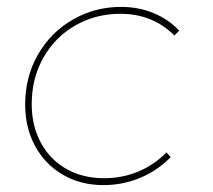

<svg xmlns="http://www.w3.org/2000/svg" viewBox="-20 -537 617 557"><path d="M53 -234Q53 -314 90 -378.5Q127 -443 191 -480Q255 -517 331 -517Q382 -517 425.5 -499Q469 -481 500 -448L486 -434Q423 -497 329 -497Q258 -497 199 -463.5Q140 -430 106 -370Q72 -310 72 -235Q72 -172 98.5 -123Q125 -74 172.5 -47Q220 -20 282 -20Q335 -20 381.5 -39.5Q428 -59 463 -95L475 -81Q437 -42 386.5 -21Q336 0 280 0Q214 0 162.5 -30Q111 -60 82 -113Q53 -166 53 -234Z"/></svg>

Font: TypoPRO Montserrat Alternates
Style: Italic
Weight: 250
Italic angle: -11.3°
Designer: Julieta Ulanovsky
Foundry: Julieta Ulanovsky
Version: Version 6.001